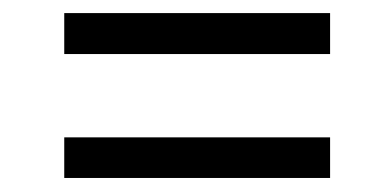

<svg xmlns="http://www.w3.org/2000/svg" viewBox="-20 -395 582 286"><path d="M471.7 -314.5H75.7V-375.5H471.7ZM471.7 -129.9H75.7V-190.4H471.7Z"/></svg>

Font: Vazirmatn UI NL Light
Style: Regular
Weight: 300
Designer: Saber Rastikerdar
Foundry: Saber Rastikerdar
Version: Version 33.003